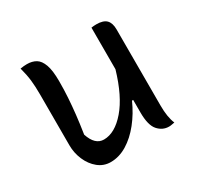

<svg xmlns="http://www.w3.org/2000/svg" viewBox="-124 -677 848 828"><g transform="rotate(-30 300.0 -262.5)"><path d="M102 -536Q128 -536 146.5 -525Q165 -514 175.5 -485Q186 -456 186 -403Q186 -360 183.5 -321.5Q181 -283 176.5 -242Q172 -201 164 -149Q184 -88 228 -88Q283 -88 335.5 -149Q388 -210 422 -326V-533Q429 -534 434.5 -534.5Q440 -535 447 -535Q482 -535 497 -519.5Q512 -504 512 -472V-93Q512 -35 527 0Q520 1 513 2.5Q506 4 499 4Q467 4 444.5 -21.5Q422 -47 422 -111V-173H416Q393 -121 359.5 -79Q326 -37 286.5 -13Q247 11 205 11Q170 11 143 -11Q116 -33 101 -68Q86 -103 86 -141V-394Q86 -435 82.5 -465.5Q79 -496 69 -533Q87 -536 102 -536Z"/></g></svg>

Font: Recursive Mn Csl St
Style: Regular
Weight: 400
Monospace: yes
Version: Version 1.079;hotconv 1.0.112;makeotfexe 2.5.65598; ttfautoh